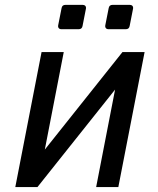

<svg xmlns="http://www.w3.org/2000/svg" viewBox="-20 -758 642 778"><path d="M229 -639.6H298.8C307.6 -639.6 313 -644 314.5 -652.8L328.1 -722.2C328.6 -723.6 328.6 -725.1 328.6 -726.1C328.6 -733.4 323.7 -738.3 314.9 -738.3H245.1C236.3 -738.3 231 -733.9 229.5 -725.1L215.8 -655.8C213.9 -646 219.2 -639.6 229 -639.6ZM419.9 -639.6H489.7C498.5 -639.6 503.9 -644 505.4 -652.8L519 -722.2C519.5 -723.6 519.5 -725.1 519.5 -726.1C519.5 -733.4 514.6 -738.3 505.9 -738.3H436C427.2 -738.3 421.9 -733.9 420.4 -725.1L406.7 -655.8C404.8 -646 410.2 -639.6 419.9 -639.6ZM42 0H131.8L446.3 -395L369.6 0H459.5L565.9 -546.9H476.1L161.6 -151.9L238.3 -546.9H148.4Z"/></svg>

Font: Hack
Style: Oblique
Weight: 400
Italic angle: -12°
Monospace: yes
Designer: Christopher Simpkins
Foundry: Christopher Simpkins
Version: Version 2.010